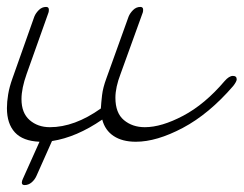

<svg xmlns="http://www.w3.org/2000/svg" viewBox="-43 -400 703 554"><path d="M605 -166Q618 -181 629 -181Q640 -181 640 -171Q640 -165 630 -152Q560 -71 484.5 -31Q409 9 349 9Q310 9 285 -7.5Q260 -24 252 -55Q178 -4 107 7L62 108Q57 119 48 126.5Q39 134 28 134Q20 134 20 127Q20 122 23 116L71 9Q23 7 0 -18Q-23 -43 -23 -88Q-23 -106 -19.5 -127.5Q-16 -149 -7 -174L56 -352Q60 -362 69 -371Q78 -380 90 -380Q98 -380 98 -372Q98 -367 97 -364L34 -187Q19 -145 19 -114Q19 -74 42.5 -53.5Q66 -33 101 -33Q172 -33 248 -87Q249 -104 251.5 -125.5Q254 -147 264 -174L328 -352Q332 -362 341 -371Q350 -380 362 -380Q370 -380 370 -372Q370 -367 369 -364L305 -187Q290 -148 290 -118Q290 -74 314.5 -53.5Q339 -33 375 -33Q423 -33 485.5 -66Q548 -99 605 -166Z"/></svg>

Font: Discipuli Britannica
Style: Regular
Weight: 400
Designer: Peter Wiegel
Foundry: Peter Wiegel
Version: Version 0.001 2009